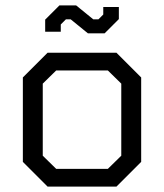

<svg xmlns="http://www.w3.org/2000/svg" viewBox="-20 -694 610 714"><path d="M65 -92V-406L157 -498H413L505 -406V-92L413 0H157ZM381 -66 431 -115V-383L381 -432H189L139 -383V-115L189 -66ZM243 -622H225L206 -603V-576H148V-621L201 -674H263L327 -622H346L364 -640V-668H422V-623L369 -570H307Z"/></svg>

Font: Chakra Petch
Style: Regular
Weight: 400
Designer: Katatrad Aksorn Co.,Ltd.
Foundry: Cadson Demak Co.,Ltd.
Version: Version 1.000; ttfautohint (v1.6)